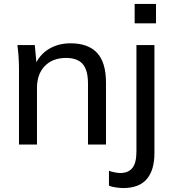

<svg xmlns="http://www.w3.org/2000/svg" viewBox="-20 -731 872 971"><path d="M76 0V-384Q76 -413 74 -443Q72 -473 68 -503H156L166 -395H154Q177 -452 225 -482Q273 -512 337 -512Q426 -512 471 -463.5Q516 -415 516 -313V0H425V-308Q425 -377 398 -407.5Q371 -438 314 -438Q246 -438 206.5 -397Q167 -356 167 -286V0ZM603 220Q588 220 566.5 217Q545 214 531 208V133Q543 137 559 140.5Q575 144 588 144Q629 144 649.5 118.5Q670 93 670 35V-503H761V43Q761 130 722 175Q683 220 603 220ZM661 -613V-711H769V-613Z"/></svg>

Font: Mulish Medium
Style: Regular
Weight: 500
Designer: Vernon Adams
Foundry: Vernon Adams
Version: Version 3.603; ttfautohint (v1.8.3)